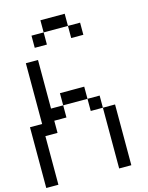

<svg xmlns="http://www.w3.org/2000/svg" viewBox="-143 -1087 902 1174"><g transform="rotate(-15 307.5 -500.0)"><path d="M384.6 -923.1H461.5V-846.2H384.6ZM230.8 -923.1V-1000H384.6V-923.1ZM153.8 -923.1H230.8V-846.2H153.8ZM461.5 0V-384.6H538.5V0ZM384.6 -384.6V-461.5H461.5V-384.6ZM230.8 -461.5V-538.5H384.6V-461.5ZM0 0V-384.6H76.9V-769.2H153.8V-461.5H230.8V-384.6H153.8V-307.7H76.9V0Z"/></g></svg>

Font: Mintsoda - Lime Green 13x16
Style: Regular
Weight: 400
Designer: Mintsoda-15
Version: Version 1.0